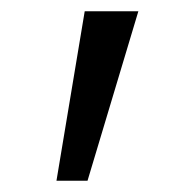

<svg xmlns="http://www.w3.org/2000/svg" viewBox="-20 -720 325 340"><path d="M225 -700 135 -400H80L130 -700Z"/></svg>

Font: Venryn Sans
Style: Regular
Weight: 400
Designer: Owen Earl, indestructible type* (font) & Cristiano Sobral (main changes)
Version: Version 3.600; ttfautohint (v1.8.3)